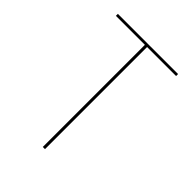

<svg xmlns="http://www.w3.org/2000/svg" viewBox="-210 -850 962 962"><g transform="rotate(45 271.0 -369.0)"><path d="M484 -723.5H271.5L278.5 -730.5V0H263V-730.5L270 -723.5H57.5V-737.5H484Z"/></g></svg>

Font: Epilogue Thin
Style: Regular
Weight: 250
Designer: Tyler Finck
Foundry: Etcetera Type Co
Version: Version 2.111